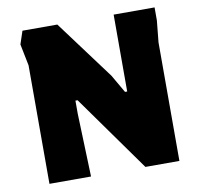

<svg xmlns="http://www.w3.org/2000/svg" viewBox="-79 -790 908 873"><g transform="rotate(-10 375.0 -353.5)"><path d="M80 0V-547L60 -647L80 -707H241L443 -435L491 -352H501V-707H690V-647L680 -547V0H523L272 -352H262V-292L272 0Z"/></g></svg>

Font: Rowdies
Style: Regular
Weight: 400
Designer: Jaikishan Patel
Version: Version 1.000; ttfautohint (v1.8.3)